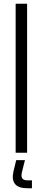

<svg xmlns="http://www.w3.org/2000/svg" viewBox="-20 -820 230 1031"><path d="M64 0V-800H125.5V0ZM151.5 191H128Q32.5 191 52 101.5L67 40H114L98.5 101.5Q92 126.5 99.2 137.5Q106.5 148.5 129 148.5H151.5Z"/></svg>

Font: Big Shoulders Stencil Text Light
Style: Regular
Weight: 300
Designer: Patric King
Foundry: XO Type Co
Version: Version 1.000